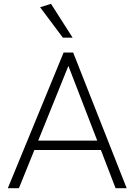

<svg xmlns="http://www.w3.org/2000/svg" viewBox="-20 -985 708 1005"><path d="M21 0 313 -710H363L643 0H585L508 -200H160L79 0ZM180 -249H489L338 -640ZM309 -788 190 -947 247 -965 360 -788Z"/></svg>

Font: Livvic Light
Style: Regular
Weight: 300
Designer: Jacques Le Bailly, Baron von Fonthausen
Version: Version 1.001; ttfautohint (v1.8.2)